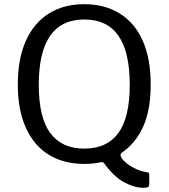

<svg xmlns="http://www.w3.org/2000/svg" viewBox="-20 -772 805 916"><path d="M65 -369Q65 -492 103.5 -577.5Q142 -663 213 -707.5Q284 -752 382 -752Q480 -752 551.5 -707.5Q623 -663 661 -577.5Q699 -492 699 -369Q699 -246 662.5 -166.5Q626 -87 559 -42Q555 -38 555 -33Q555 -21 573 -3Q591 15 620.5 30Q650 45 682 50Q689 51 690.5 54Q692 57 692 59V106Q692 117 686 120.5Q680 124 665 124Q621 124 572 97.5Q523 71 476 6Q471 0 461 2Q442 6 422 8Q402 10 382 10Q285 10 214 -33Q143 -76 104 -161Q65 -246 65 -369ZM165 -367Q165 -211 220 -137Q275 -63 382 -63Q490 -63 544.5 -137Q599 -211 599 -368Q599 -524 545 -601.5Q491 -679 382 -679Q274 -679 219.5 -601.5Q165 -524 165 -367Z"/></svg>

Font: Libre Franklin Thin
Style: Regular
Weight: 400
Version: Version 3.000